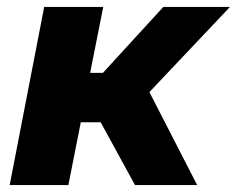

<svg xmlns="http://www.w3.org/2000/svg" viewBox="-20 -536 686 556"><path d="M8 0 108 -516H279L241 -325H278L453 -516H646L330 -182H214L178 0ZM371 0 266 -192 383 -327 551 0Z"/></svg>

Font: REM
Style: Bold Italic
Weight: 700
Italic angle: -11°
Designer: Octavio Pardo
Foundry: Ashler Design
Version: Version 1.005;gftools[0.9.28]